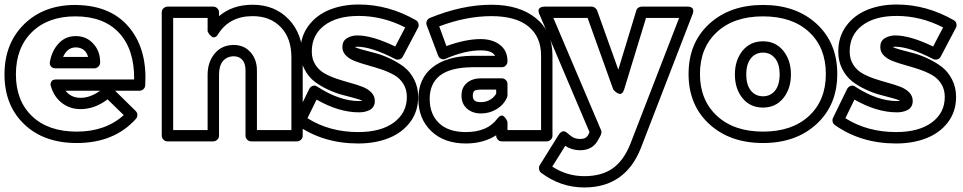

<svg xmlns="http://www.w3.org/2000/svg" viewBox="-32 -598 4244 846"><path d="M-12.2 -270Q-12.2 -406.7 74.5 -491.5Q161.1 -576.2 299.8 -576.2Q304.2 -576.2 312.7 -575.7Q321.3 -575.2 325.2 -575.2Q466.8 -566.9 542 -471.2Q617.2 -375.5 607.9 -222.2Q607.4 -211.9 599.9 -205.1Q592.3 -198.2 583 -198.2H475.1L565.9 -108.9Q573.2 -101.6 573.2 -91.3Q573.2 -81.1 566.9 -74.2Q471.2 32.2 306.2 32.2Q161.1 32.2 74.5 -50.8Q-12.2 -133.8 -12.2 -270ZM38.1 -270Q38.1 -154.3 109.1 -86.2Q180.2 -18.1 306.2 -18.1Q432.6 -18.1 513.2 -90.8L441.9 -160.2Q385.3 -117.2 323.2 -117.2Q276.4 -117.2 241.7 -143.6Q207 -169.9 192.9 -215.8Q189 -225.6 191.4 -231.9Q193.8 -238.3 196 -241.5Q198.2 -244.6 203.9 -246.1Q209.5 -247.6 211.7 -247.8Q213.9 -248 216.3 -248H216.8H559.1Q560.5 -379.4 493.2 -452.6Q425.8 -525.9 299.8 -525.9Q179.7 -525.9 108.9 -456.8Q38.1 -387.7 38.1 -270ZM188 -326.2Q196.8 -375 226.8 -407Q256.8 -439 301.8 -439Q349.1 -439 379.6 -405Q410.2 -371.1 409.2 -321.8Q409.2 -312.5 401.6 -304.7Q394 -296.9 383.8 -296.9H212.9Q200.7 -296.9 194.6 -303.2Q188.5 -309.6 187.7 -315.2Q187 -320.8 188 -326.2ZM246.1 -347.2H356Q351.1 -367.2 336.7 -378.2Q322.3 -389.2 301.8 -389.2Q264.6 -389.2 246.1 -347.2ZM256.8 -198.2Q280.8 -167 323.2 -167Q365.7 -167 409.2 -198.2Z M680.7 0V-543.9Q680.7 -554.7 688.7 -561.8Q696.8 -568.8 706.1 -568.8H907.7Q918.5 -568.8 925.8 -561Q933.1 -553.2 933.1 -543.9V-526.9Q992.2 -577.1 1081.1 -577.1Q1178.7 -577.1 1240.2 -512.9Q1301.8 -448.7 1301.8 -345.2V0Q1301.8 10.7 1293.9 17.8Q1286.1 24.9 1276.9 24.9H1074.7Q1064 24.9 1056.9 17.1Q1049.8 9.3 1049.8 0V-287.1Q1049.8 -318.8 1035.6 -334.5Q1021.5 -350.1 997.1 -350.1Q967.3 -349.1 950.2 -328.6Q933.1 -308.1 933.1 -269V0Q933.1 10.7 925 17.8Q917 24.9 907.7 24.9H706.1Q695.3 24.9 688 17.1Q680.7 9.3 680.7 0ZM731 -24.9H882.8V-269Q882.8 -324.2 913.8 -361.8Q944.8 -399.4 997.1 -399.9Q1043.5 -399.9 1071.8 -367.9Q1100.1 -335.9 1100.1 -287.1V-24.9H1252V-345.2Q1252 -429.7 1205.3 -478.3Q1158.7 -526.9 1081.1 -526.9Q978.5 -526.9 928.7 -446.8Q922.4 -436.5 915.3 -434.3Q908.2 -432.1 902.6 -435.8Q897 -439.5 892.3 -444.8Q887.7 -450.2 885.3 -455.1L882.8 -460V-519H731Z M1268.6 -79.1 1330.6 -206.1Q1333.5 -211.4 1338.1 -215.3Q1342.8 -219.2 1350.3 -220.7Q1357.9 -222.2 1366.7 -215.8Q1464.4 -152.8 1549.8 -152.8Q1561.5 -152.8 1564.5 -153.8Q1556.2 -158.7 1529.8 -165.8Q1503.4 -172.9 1474.9 -180.4Q1446.3 -188 1412.6 -203.6Q1378.9 -219.2 1352.8 -239.5Q1326.7 -259.8 1309.1 -293.9Q1291.5 -328.1 1291.5 -371.1Q1291.5 -435.1 1325.9 -482.7Q1360.4 -530.3 1418.2 -554.2Q1476.1 -578.1 1548.8 -578.1Q1680.2 -578.1 1800.8 -508.8Q1809.6 -503.9 1812 -493.7Q1814.5 -483.4 1809.6 -475.1L1742.7 -348.1Q1737.8 -338.9 1727.8 -336.2Q1717.8 -333.5 1709.5 -337.9Q1604.5 -392.1 1542.5 -392.1Q1539.6 -392.1 1535.4 -391.6Q1531.2 -391.1 1530.8 -391.1Q1539.1 -386.2 1565.7 -378.9Q1592.3 -371.6 1621.8 -364Q1651.4 -356.4 1685.8 -340.3Q1720.2 -324.2 1747.3 -303.7Q1774.4 -283.2 1792.5 -248.5Q1810.5 -213.9 1810.5 -170.9Q1810.5 -106.9 1775.4 -60.1Q1740.2 -13.2 1680.9 10.5Q1621.6 34.2 1546.4 34.2Q1390.6 34.2 1275.4 -47.9Q1268.6 -52.7 1266.6 -62.3Q1264.6 -71.8 1268.6 -79.1ZM1322.8 -77.1Q1419.4 -16.1 1546.4 -16.1Q1646.5 -16.1 1703.6 -58.3Q1760.7 -100.6 1760.7 -170.9Q1760.7 -204.1 1745.1 -228.8Q1729.5 -253.4 1704.3 -267.6Q1679.2 -281.7 1648.9 -292Q1618.7 -302.2 1588.4 -310.5Q1558.1 -318.8 1533 -328.4Q1507.8 -337.9 1492.2 -353.5Q1476.6 -369.1 1476.6 -391.1Q1476.6 -417.5 1496.8 -429.7Q1517.1 -441.9 1542.5 -441.9Q1607.9 -441.9 1709.5 -393.1L1753.4 -477.1Q1654.3 -527.8 1548.8 -527.8Q1452.1 -527.8 1397 -485.8Q1341.8 -443.8 1341.8 -371.1Q1341.8 -337.9 1357.2 -313.5Q1372.6 -289.1 1397 -275.1Q1421.4 -261.2 1451.2 -251.2Q1481 -241.2 1510.5 -233.2Q1540 -225.1 1564.5 -215.8Q1588.9 -206.5 1604.2 -190.7Q1619.6 -174.8 1619.6 -152.8Q1619.6 -138.2 1612.8 -127.7Q1606 -117.2 1594.5 -112.1Q1583 -106.9 1572.3 -105Q1561.5 -103 1549.8 -103Q1460.9 -103 1362.8 -159.2Z M1811.5 -162.1Q1811.5 -252.4 1874 -301.5Q1936.5 -350.6 2046.4 -352.1H2149.4Q2137.2 -376 2085.4 -376Q2016.1 -376 1931.2 -338.9Q1922.4 -334.5 1912.6 -338.4Q1902.8 -342.3 1898.4 -353L1848.1 -486.8Q1844.7 -496.6 1848.9 -505.9Q1853 -515.1 1862.3 -519Q2004.4 -577.1 2133.3 -577.1Q2255.9 -577.1 2329.1 -518.1Q2402.3 -459 2402.3 -353V0Q2402.3 10.7 2394.5 17.8Q2386.7 24.9 2377.4 24.9H2179.2Q2168.5 24.9 2161.4 17.1Q2154.3 9.3 2154.3 0V-2Q2098.1 34.2 2020.5 34.2Q1925.3 34.2 1868.4 -20Q1811.5 -74.2 1811.5 -162.1ZM2020.5 -16.1Q2116.2 -16.1 2159.2 -75.2Q2167 -85.4 2174.6 -87.9Q2182.1 -90.3 2187.3 -85.9Q2192.4 -81.5 2196.3 -75.9Q2200.2 -70.3 2202.1 -65.4L2204.1 -60.1V-24.9H2352.1V-353Q2352.1 -436 2296.4 -481.4Q2240.7 -526.9 2133.3 -526.9Q2022.5 -526.9 1903.3 -481.9L1935.1 -395Q2020 -425.8 2085.4 -425.8Q2138.2 -425.8 2171.1 -400.1Q2204.1 -374.5 2204.1 -329.1V-327.1Q2204.1 -317.9 2197 -309.8Q2189.9 -301.8 2179.2 -301.8H2046.4Q1951.2 -300.3 1906.2 -264.9Q1861.3 -229.5 1861.3 -162.1Q1861.3 -94.7 1902.6 -55.4Q1943.8 -16.1 2020.5 -16.1ZM2087.4 -252.9H2179.2Q2188.5 -252.9 2196.3 -245.8Q2204.1 -238.8 2204.1 -228V-179.2Q2204.1 -174.8 2202.1 -168.9Q2188 -136.2 2156.5 -117.2Q2125 -98.1 2087.4 -98.1Q2049.8 -98.1 2025.6 -119.4Q2001.5 -140.6 2001.5 -176.8Q2001.5 -212.9 2025.6 -232.9Q2049.8 -252.9 2087.4 -252.9ZM2051.3 -176.8Q2051.3 -161.6 2059.1 -154.8Q2066.9 -147.9 2087.4 -147.9Q2109.4 -147.9 2127 -158.2Q2144.5 -168.5 2154.3 -185.1V-203.1H2087.4Q2064.5 -203.1 2057.9 -197.3Q2051.3 -191.4 2051.3 -176.8Z M2345.2 -534.2Q2344.2 -535.6 2343.3 -537.8Q2342.3 -540 2341.3 -546.1Q2340.3 -552.2 2341.8 -556.9Q2343.3 -561.5 2349.9 -565.2Q2356.4 -568.8 2368.2 -568.8H2575.2Q2583 -568.8 2589.8 -563.5Q2596.7 -558.1 2599.1 -551.8L2692.4 -291L2771.5 -550.8Q2773.4 -559.1 2780.5 -564Q2787.6 -568.8 2795.4 -568.8H2996.1Q2997.1 -568.8 2998.3 -568.8Q2999.5 -568.8 3003.2 -568.6Q3006.8 -568.4 3009.8 -567.4Q3012.7 -566.4 3016.1 -564Q3019.5 -561.5 3021.2 -558.1Q3022.9 -554.7 3022.7 -548.8Q3022.5 -543 3019.5 -535.2L2791.5 55.2Q2722.7 228 2542.5 228Q2438 228 2352.1 163.1Q2344.7 157.2 2343.3 147.2Q2341.8 137.2 2346.2 129.9L2430.2 -4.9Q2447.3 -30.3 2468.3 -11.2Q2484.4 3.4 2496.3 8.8Q2508.3 14.2 2524.4 14.2Q2539.1 14.2 2547.4 9.5Q2555.7 4.9 2561.5 -6.8L2565.4 -16.1ZM2401.4 136.2Q2466.3 178.2 2542.5 178.2Q2618.2 178.2 2666.7 144.5Q2715.3 110.8 2745.1 37.1L2960.4 -519H2814.5L2718.3 -204.1Q2714.4 -191.9 2708.3 -187.3Q2702.1 -182.6 2695.8 -184.8Q2689.5 -187 2683.6 -190.9Q2677.7 -194.8 2674.3 -199.2L2670.4 -203.1L2557.1 -519H2406.2L2616.2 -24.9Q2620.6 -15.1 2615.2 -2.9L2605.5 15.1Q2581.1 64 2524.4 64Q2488.3 64 2458.5 44.9Z M3002 -272Q3002 -409.2 3093 -492.7Q3184.1 -576.2 3330.1 -576.2Q3476.1 -576.2 3566.7 -492.4Q3657.2 -408.7 3657.2 -272Q3657.2 -135.7 3566.4 -51.8Q3475.6 32.2 3330.1 32.2Q3184.1 32.2 3093 -51.5Q3002 -135.3 3002 -272ZM3052.2 -272Q3052.2 -156.7 3127.2 -87.4Q3202.1 -18.1 3330.1 -18.1Q3458 -18.1 3532.5 -86.9Q3606.9 -155.8 3606.9 -272Q3606.9 -388.7 3532.7 -457.3Q3458.5 -525.9 3330.1 -525.9Q3201.7 -525.9 3127 -456.8Q3052.2 -387.7 3052.2 -272ZM3206.1 -270Q3206.1 -332.5 3239.7 -374.3Q3273.4 -416 3330.1 -416Q3385.7 -416 3419.4 -374.3Q3453.1 -332.5 3453.1 -270Q3453.1 -207 3419.4 -165.5Q3385.7 -124 3330.1 -124Q3273.4 -124 3239.7 -165.5Q3206.1 -207 3206.1 -270ZM3256.3 -270Q3256.3 -223.6 3276.6 -198.7Q3296.9 -173.8 3330.1 -173.8Q3362.8 -173.8 3383.1 -198.7Q3403.3 -223.6 3403.3 -270Q3403.3 -315.9 3383.1 -341.1Q3362.8 -366.2 3330.1 -366.2Q3296.9 -366.2 3276.6 -341.1Q3256.3 -315.9 3256.3 -270Z M3638.7 -79.1 3700.7 -206.1Q3703.6 -211.4 3708.3 -215.3Q3712.9 -219.2 3720.5 -220.7Q3728 -222.2 3736.8 -215.8Q3834.5 -152.8 3919.9 -152.8Q3931.6 -152.8 3934.6 -153.8Q3926.3 -158.7 3899.9 -165.8Q3873.5 -172.9 3845 -180.4Q3816.4 -188 3782.7 -203.6Q3749 -219.2 3722.9 -239.5Q3696.8 -259.8 3679.2 -293.9Q3661.6 -328.1 3661.6 -371.1Q3661.6 -435.1 3696 -482.7Q3730.5 -530.3 3788.3 -554.2Q3846.2 -578.1 3918.9 -578.1Q4050.3 -578.1 4170.9 -508.8Q4179.7 -503.9 4182.1 -493.7Q4184.6 -483.4 4179.7 -475.1L4112.8 -348.1Q4107.9 -338.9 4097.9 -336.2Q4087.9 -333.5 4079.6 -337.9Q3974.6 -392.1 3912.6 -392.1Q3909.7 -392.1 3905.5 -391.6Q3901.4 -391.1 3900.9 -391.1Q3909.2 -386.2 3935.8 -378.9Q3962.4 -371.6 3991.9 -364Q4021.5 -356.4 4055.9 -340.3Q4090.3 -324.2 4117.4 -303.7Q4144.5 -283.2 4162.6 -248.5Q4180.7 -213.9 4180.7 -170.9Q4180.7 -106.9 4145.5 -60.1Q4110.4 -13.2 4051 10.5Q3991.7 34.2 3916.5 34.2Q3760.7 34.2 3645.5 -47.9Q3638.7 -52.7 3636.7 -62.3Q3634.8 -71.8 3638.7 -79.1ZM3692.9 -77.1Q3789.6 -16.1 3916.5 -16.1Q4016.6 -16.1 4073.7 -58.3Q4130.9 -100.6 4130.9 -170.9Q4130.9 -204.1 4115.2 -228.8Q4099.6 -253.4 4074.5 -267.6Q4049.3 -281.7 4019 -292Q3988.8 -302.2 3958.5 -310.5Q3928.2 -318.8 3903.1 -328.4Q3877.9 -337.9 3862.3 -353.5Q3846.7 -369.1 3846.7 -391.1Q3846.7 -417.5 3866.9 -429.7Q3887.2 -441.9 3912.6 -441.9Q3978 -441.9 4079.6 -393.1L4123.5 -477.1Q4024.4 -527.8 3918.9 -527.8Q3822.3 -527.8 3767.1 -485.8Q3711.9 -443.8 3711.9 -371.1Q3711.9 -337.9 3727.3 -313.5Q3742.7 -289.1 3767.1 -275.1Q3791.5 -261.2 3821.3 -251.2Q3851.1 -241.2 3880.6 -233.2Q3910.2 -225.1 3934.6 -215.8Q3959 -206.5 3974.4 -190.7Q3989.7 -174.8 3989.7 -152.8Q3989.7 -138.2 3982.9 -127.7Q3976.1 -117.2 3964.6 -112.1Q3953.1 -106.9 3942.4 -105Q3931.6 -103 3919.9 -103Q3831.1 -103 3732.9 -159.2Z"/></svg>

Font: Trueno ExtraBold Outline
Style: Regular
Weight: 800
Width: 6
Designer: Julieta Ulanovsky
Foundry: Julieta Ulanovsky
Version: Version 3.001b | FøM Fix